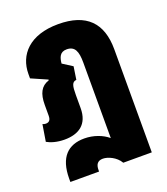

<svg xmlns="http://www.w3.org/2000/svg" viewBox="-135 -626 805 924"><g transform="rotate(-20 267.5 -164.0)"><path d="M66 203H213V195C213 168 223 151 251 151C275 151 317 168 337 203H483V-325C483 -460 414 -531 270 -531C123 -531 54 -452 54 -354V-332L136 -296L135 -292C94 -279 77 -245 77 -188V-133C77 -111 69 -101 51 -101C46 -101 41 -102 35 -105L21 -19C40 -8 71 2 110 2C183 2 234 -31 234 -114V-181C234 -228 238 -247 261 -249L271 -315L221 -347C224 -377 232 -403 267 -403C309 -403 321 -373 321 -316V71C292 46 247 29 200 29C118 29 66 75 66 187Z"/></g></svg>

Font: Noto Sans Thai UI ExtCond Blk
Style: Regular
Weight: 900
Width: 2
Designer: Monotype Design Team
Foundry: Monotype Imaging Inc.
Version: Version 2.000